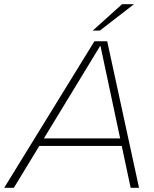

<svg xmlns="http://www.w3.org/2000/svg" viewBox="-63 -897 737 917"><path d="M-43 0 388 -700H449L601 0H561L417 -677H415L3 0ZM103 -200 110 -236H535L528 -200ZM380 -751 520 -877H577L414 -751Z"/></svg>

Font: REM Thin
Style: Italic
Weight: 250
Italic angle: -11°
Designer: Octavio Pardo
Foundry: Ashler Design
Version: Version 1.005;gftools[0.9.28]